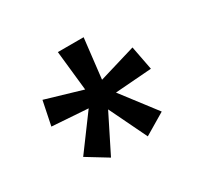

<svg xmlns="http://www.w3.org/2000/svg" viewBox="-84 -865 565 542"><g transform="rotate(-30 198.5 -594.5)"><path d="M241 -761 226 -631 346 -667 361 -589 242 -580 327 -469 258 -428 199 -550 138 -428 71 -469 153 -580 36 -588 52 -666 171 -631 157 -761Z"/></g></svg>

Font: Noto Sans Hebrew ExtraCondensed
Style: Regular
Weight: 400
Width: 2
Designer: Monotype Design Team
Foundry: Monotype Imaging Inc.
Version: Version 2.004; ttfautohint (v1.8.4.7-5d5b)